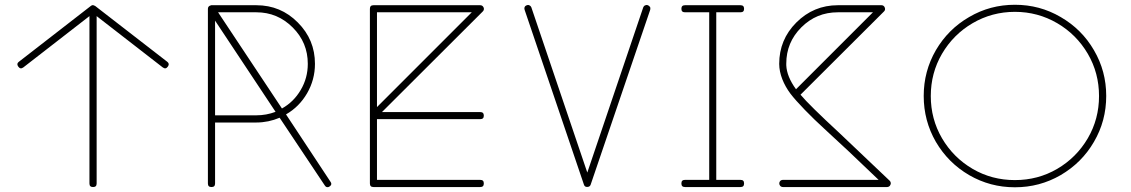

<svg xmlns="http://www.w3.org/2000/svg" viewBox="-20 -773 4764 809"><path d="M57.1 -492.2C63 -483.9 69.8 -482.9 78.1 -488.8L356.9 -705.1V0C356.9 10.3 361.8 15.1 372.1 15.1C382.3 15.1 387.2 10.3 387.2 0V-705.1L666 -488.8C674.3 -482.9 681.2 -483.9 687 -492.2C689.5 -495.6 690.9 -499 690.9 -502C690.9 -505.9 688.5 -509.8 684.1 -513.2L380.9 -748L372.1 -751.5C368.7 -751.5 365.7 -750.5 362.8 -748L60.1 -513.2C55.7 -509.8 53.2 -506.3 53.2 -502C53.2 -499 54.7 -495.6 57.1 -492.2Z M856 0C856 10.3 860.8 15.1 871.1 15.1C881.3 15.1 886.2 10.3 886.2 0V-256.8H1060.1C1094.2 -256.8 1127 -263.7 1158.2 -276.9L1348.1 7.8C1351.6 13.2 1355 15.6 1359.4 15.6C1362.3 16.1 1365.2 15.1 1368.7 12.7C1373.5 9.3 1376 5.9 1376 1.5C1376 -1.5 1374.5 -4.4 1372.1 -7.8L1185.1 -291C1222.7 -312.5 1252 -342.3 1273.9 -379.9C1295.9 -418 1307.1 -459.5 1307.1 -503.9C1307.1 -571.8 1283.2 -629.9 1234.9 -678.2C1187 -726.6 1128.9 -751 1060.1 -751H870.1C869.6 -751 868.7 -750.5 867.2 -750C859.9 -748 856 -743.2 856 -735.8ZM1060.1 -721.2C1120.1 -721.2 1170.9 -699.7 1213.4 -657.2C1255.9 -614.7 1276.9 -564 1276.9 -503.9C1276.9 -464.4 1267.1 -427.7 1247.1 -394C1227.5 -360.4 1201.2 -334.5 1168 -315.9L898.9 -721.2ZM886.2 -686 1141.1 -301.8C1115.2 -292 1087.9 -287.1 1060.1 -287.1H886.2Z M1538.6 0C1538.6 10.3 1543.5 15.1 1553.7 15.1H2003.4C2013.7 15.1 2018.6 10.3 2018.6 0C2018.6 -10.3 2013.7 -15.1 2003.4 -15.1H1568.4V-271H2003.4C2013.7 -271 2018.6 -275.9 2018.6 -285.6C2018.6 -295.9 2013.7 -300.8 2003.4 -300.8H1589.4L2014.6 -725.1C2017.6 -728 2019 -731.4 2019 -734.9C2019 -737.3 2018.6 -739.3 2017.6 -741.7C2014.6 -748 2009.8 -751 2003.4 -751H1553.7C1543.5 -751 1538.6 -746.1 1538.6 -735.8ZM1568.4 -721.2H1967.8L1568.4 -321.8Z M2440.4 4.9C2442.4 11.7 2447.3 15.1 2454.6 14.6C2461.9 14.6 2466.8 11.2 2468.8 4.9L2719.7 -731.9C2720.2 -733.4 2720.2 -735.4 2720.2 -736.8C2720.7 -739.3 2720.2 -741.2 2718.8 -743.7C2716.3 -747.1 2713.4 -749.5 2710 -751C2708.5 -751.5 2706.5 -752 2705.1 -752C2703.1 -752 2701.2 -751.5 2698.7 -750.5C2694.3 -749 2691.9 -746.1 2690.4 -742.2L2454.6 -45.9L2218.8 -742.2C2217.3 -746.1 2214.4 -749 2210.9 -750.5C2209 -751.5 2207 -752 2204.6 -752C2203.1 -752 2201.2 -751.5 2199.7 -751C2195.3 -749.5 2192.4 -747.1 2190.9 -743.7C2189.9 -741.7 2189.5 -739.7 2189.5 -737.3C2189.5 -735.4 2189.9 -733.4 2190.4 -731.9Z M2866.2 -15.1C2856 -15.1 2851.1 -10.3 2851.1 0C2851.1 10.3 2856 15.1 2866.2 15.1H3100.1C3110.4 15.1 3115.2 10.3 3115.2 0C3115.2 -10.3 3110.4 -15.1 3100.1 -15.1H2998V-721.2H3100.1C3110.4 -721.2 3115.2 -726.1 3115.2 -735.8C3115.2 -746.1 3110.4 -751 3100.1 -751H2866.2C2856 -751 2851.1 -746.1 2851.1 -735.8C2851.1 -726.1 2856 -721.2 2866.2 -721.2H2968.3V-15.1H2866.2Z M3279.3 -15.1C3257.8 -15.1 3258.8 15.1 3279.3 15.1H3718.3C3724.6 14.6 3729.5 11.7 3731.9 5.4C3732.9 2.9 3733.4 1 3733.4 -1C3733.4 -4.9 3731.9 -8.3 3729 -11.2L3517.1 -212.4C3431.6 -291.5 3377 -345.2 3353 -374L3705.1 -725.1C3709.5 -729.5 3710.4 -734.9 3708 -741.2C3705.6 -747.6 3700.7 -751 3694.3 -751H3510.3C3442.4 -751 3383.8 -726.6 3335.4 -678.2C3287.1 -629.9 3263.2 -571.8 3263.2 -503.9C3263.2 -461.4 3282.2 -416.5 3310.1 -378.9C3324.2 -360.4 3344.7 -337.4 3371.6 -309.6C3398.4 -281.7 3425.3 -256.3 3451.2 -232.4L3557.6 -133.8L3682.1 -15.1ZM3293 -504.9C3293 -564.5 3314 -615.2 3356.4 -657.7C3398.9 -700.2 3450.2 -721.2 3510.3 -721.2H3658.2L3334 -397C3308.1 -432.6 3294.4 -466.3 3293 -498Z M3923.3 -175.3C3958 -116.2 4004.4 -69.8 4063.5 -35.2C4122.6 -1 4186.5 16.1 4256.3 16.1C4326.2 16.1 4390.1 -1 4449.2 -35.2C4508.3 -69.8 4555.2 -116.2 4589.4 -175.3C4624 -234.4 4641.1 -298.8 4641.1 -368.7C4641.1 -438.5 4624 -502.4 4589.4 -561.5C4555.2 -620.6 4508.3 -667 4449.2 -701.2C4390.1 -735.8 4326.2 -752.9 4256.3 -752.9C4186.5 -752.9 4122.6 -735.8 4063.5 -701.2C4004.4 -667 3958 -620.6 3923.3 -561.5C3889.2 -502.4 3872.1 -438.5 3872.1 -368.7C3872.1 -298.8 3889.2 -234.4 3923.3 -175.3ZM3949.2 -546.4C3981 -600.6 4023.9 -643.6 4078.1 -675.3C4132.3 -707 4191.9 -723.1 4256.3 -723.1C4320.8 -723.1 4380.4 -707 4434.6 -675.3C4488.8 -643.6 4531.7 -600.6 4563.5 -546.4C4595.2 -492.2 4610.8 -432.6 4610.8 -368.2C4610.8 -304.2 4595.2 -244.6 4563.5 -190.4C4531.7 -136.2 4488.8 -93.3 4434.6 -61.5C4380.4 -29.8 4320.8 -14.2 4256.3 -14.2C4191.9 -14.2 4132.3 -29.8 4078.1 -61.5C4023.9 -93.3 3981 -136.2 3949.2 -190.4C3917.5 -244.6 3901.9 -304.2 3901.9 -368.2C3901.9 -432.6 3917.5 -492.2 3949.2 -546.4Z"/></svg>

Font: Nemoy
Style: Light
Weight: 300
Designer: BSozoo
Foundry: BSozoo
Version: Version 001.000